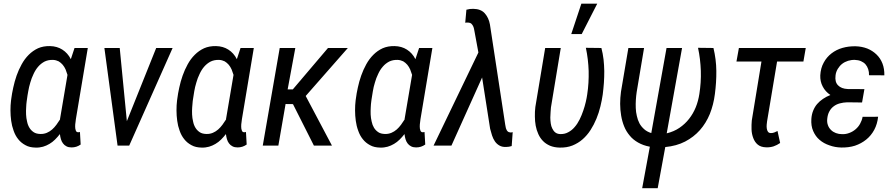

<svg xmlns="http://www.w3.org/2000/svg" viewBox="-20 -788 4849 1039"><path d="M390.6 -143.1 455.1 -528.3H383.3L363.3 -467.8C352.1 -490.2 336.4 -507.3 317.4 -519.5C298.3 -531.7 275.9 -538.1 250.5 -538.6C226.6 -539.1 205.1 -535.2 186 -526.9C167 -518.1 150.4 -506.3 135.7 -491.7C120.6 -476.6 107.9 -459.5 97.2 -439.9C86.4 -420.4 77.1 -399.9 69.8 -378.9C62.5 -357.4 56.2 -335.9 51.8 -314.5C46.9 -293 43.5 -272.9 41 -253.9L39.6 -243.2C37.6 -227.1 36.6 -209.5 36.6 -190.4C36.6 -171.4 38.1 -152.8 40.5 -134.3C43 -115.7 47.4 -97.7 53.7 -80.6C59.6 -63.5 67.9 -47.9 78.6 -34.7C88.9 -21.5 102.1 -10.7 117.7 -2.4C132.8 6.3 151.4 10.3 172.9 10.7C187 11.2 200.7 9.3 212.9 5.9C225.1 2.4 236.8 -2.9 247.6 -9.3C258.3 -15.6 268.6 -23.4 277.8 -32.7C287.1 -42 295.9 -51.8 304.2 -62.5C305.2 -52.7 307.1 -43.5 309.6 -35.2C312 -26.4 315.9 -18.6 320.8 -12.2C325.7 -5.4 332 0 339.8 3.9C347.2 7.8 356.4 9.8 367.2 9.8C376.5 9.8 385.3 8.3 393.1 5.9C400.9 3.4 408.7 -0.5 416.5 -5.9L412.6 -73.7C411.1 -73.2 409.2 -73.2 407.7 -72.8C405.8 -72.3 403.8 -72.3 402.3 -72.3C396 -72.8 392.1 -75.7 390.1 -82C387.7 -88.4 386.7 -95.2 386.7 -103.5C386.7 -111.3 387.2 -119.1 388.7 -127ZM124.5 -240.7 126 -251C127.4 -263.7 129.9 -277.8 132.8 -293.9C135.3 -309.6 139.2 -325.2 144 -341.3C148.4 -357.4 154.3 -372.6 161.6 -387.7C168.5 -402.8 176.8 -416 187 -427.7C196.8 -439 208.5 -448.2 221.7 -455.1C234.9 -461.4 250 -464.4 267.1 -463.9C278.3 -463.4 288.6 -460.4 297.4 -456.1C305.7 -451.2 313 -444.8 319.3 -437.5C325.7 -430.2 330.6 -421.4 335 -412.1C338.9 -402.3 342.3 -392.6 345.2 -382.8L304.7 -143.6L305.2 -142.1C298.8 -132.3 292.5 -122.6 285.6 -113.3C278.3 -103.5 270.5 -94.7 262.2 -87.4C253.4 -79.6 243.7 -73.7 233.4 -69.3C222.7 -64.9 210.9 -62.5 198.2 -63C183.6 -63.5 171.4 -66.4 162.1 -72.8C152.8 -79.1 145 -86.9 139.2 -96.7C133.3 -106.4 128.9 -117.7 126.5 -130.4C123.5 -142.6 121.6 -155.3 121.1 -168.5C120.6 -181.6 120.6 -194.3 121.6 -207C122.1 -219.2 123 -230.5 124.5 -240.7Z M825.2 -528.3 666.5 -132.3 627.9 -528.3H544.9L616.2 0H679.2L914.1 -528.3Z M1289.1 -143.1 1353.5 -528.3H1281.7L1261.7 -467.8C1250.5 -490.2 1234.9 -507.3 1215.8 -519.5C1196.8 -531.7 1174.3 -538.1 1148.9 -538.6C1125 -539.1 1103.5 -535.2 1084.5 -526.9C1065.4 -518.1 1048.8 -506.3 1034.2 -491.7C1019 -476.6 1006.3 -459.5 995.6 -439.9C984.9 -420.4 975.6 -399.9 968.3 -378.9C960.9 -357.4 954.6 -335.9 950.2 -314.5C945.3 -293 941.9 -272.9 939.5 -253.9L938 -243.2C936 -227.1 935.1 -209.5 935.1 -190.4C935.1 -171.4 936.5 -152.8 939 -134.3C941.4 -115.7 945.8 -97.7 952.1 -80.6C958 -63.5 966.3 -47.9 977.1 -34.7C987.3 -21.5 1000.5 -10.7 1016.1 -2.4C1031.2 6.3 1049.8 10.3 1071.3 10.7C1085.4 11.2 1099.1 9.3 1111.3 5.9C1123.5 2.4 1135.3 -2.9 1146 -9.3C1156.7 -15.6 1167 -23.4 1176.3 -32.7C1185.5 -42 1194.3 -51.8 1202.6 -62.5C1203.6 -52.7 1205.6 -43.5 1208 -35.2C1210.4 -26.4 1214.4 -18.6 1219.2 -12.2C1224.1 -5.4 1230.5 0 1238.3 3.9C1245.6 7.8 1254.9 9.8 1265.6 9.8C1274.9 9.8 1283.7 8.3 1291.5 5.9C1299.3 3.4 1307.1 -0.5 1314.9 -5.9L1311 -73.7C1309.6 -73.2 1307.6 -73.2 1306.2 -72.8C1304.2 -72.3 1302.2 -72.3 1300.8 -72.3C1294.4 -72.8 1290.5 -75.7 1288.6 -82C1286.1 -88.4 1285.2 -95.2 1285.2 -103.5C1285.2 -111.3 1285.6 -119.1 1287.1 -127ZM1022.9 -240.7 1024.4 -251C1025.9 -263.7 1028.3 -277.8 1031.2 -293.9C1033.7 -309.6 1037.6 -325.2 1042.5 -341.3C1046.9 -357.4 1052.7 -372.6 1060.1 -387.7C1066.9 -402.8 1075.2 -416 1085.4 -427.7C1095.2 -439 1106.9 -448.2 1120.1 -455.1C1133.3 -461.4 1148.4 -464.4 1165.5 -463.9C1176.8 -463.4 1187 -460.4 1195.8 -456.1C1204.1 -451.2 1211.4 -444.8 1217.8 -437.5C1224.1 -430.2 1229 -421.4 1233.4 -412.1C1237.3 -402.3 1240.7 -392.6 1243.7 -382.8L1203.1 -143.6L1203.6 -142.1C1197.3 -132.3 1190.9 -122.6 1184.1 -113.3C1176.8 -103.5 1168.9 -94.7 1160.6 -87.4C1151.9 -79.6 1142.1 -73.7 1131.8 -69.3C1121.1 -64.9 1109.4 -62.5 1096.7 -63C1082 -63.5 1069.8 -66.4 1060.5 -72.8C1051.3 -79.1 1043.5 -86.9 1037.6 -96.7C1031.7 -106.4 1027.3 -117.7 1024.9 -130.4C1022 -142.6 1020 -155.3 1019.5 -168.5C1019 -181.6 1019 -194.3 1020 -207C1020.5 -219.2 1021.5 -230.5 1022.9 -240.7Z M1525.4 -225.1 1565.4 -224.6 1678.7 0H1776.4L1634.3 -268.6L1862.3 -528.3H1754.9L1564.5 -304.2H1536.6L1578.1 -528.3H1493.7L1401.9 0H1486.3Z M2255.4 -143.1 2319.8 -528.3H2248L2228 -467.8C2216.8 -490.2 2201.2 -507.3 2182.1 -519.5C2163.1 -531.7 2140.6 -538.1 2115.2 -538.6C2091.3 -539.1 2069.8 -535.2 2050.8 -526.9C2031.7 -518.1 2015.1 -506.3 2000.5 -491.7C1985.4 -476.6 1972.7 -459.5 1961.9 -439.9C1951.2 -420.4 1941.9 -399.9 1934.6 -378.9C1927.2 -357.4 1920.9 -335.9 1916.5 -314.5C1911.6 -293 1908.2 -272.9 1905.8 -253.9L1904.3 -243.2C1902.3 -227.1 1901.4 -209.5 1901.4 -190.4C1901.4 -171.4 1902.8 -152.8 1905.3 -134.3C1907.7 -115.7 1912.1 -97.7 1918.5 -80.6C1924.3 -63.5 1932.6 -47.9 1943.4 -34.7C1953.6 -21.5 1966.8 -10.7 1982.4 -2.4C1997.6 6.3 2016.1 10.3 2037.6 10.7C2051.8 11.2 2065.4 9.3 2077.6 5.9C2089.8 2.4 2101.6 -2.9 2112.3 -9.3C2123 -15.6 2133.3 -23.4 2142.6 -32.7C2151.9 -42 2160.6 -51.8 2168.9 -62.5C2169.9 -52.7 2171.9 -43.5 2174.3 -35.2C2176.8 -26.4 2180.7 -18.6 2185.5 -12.2C2190.4 -5.4 2196.8 0 2204.6 3.9C2211.9 7.8 2221.2 9.8 2231.9 9.8C2241.2 9.8 2250 8.3 2257.8 5.9C2265.6 3.4 2273.4 -0.5 2281.2 -5.9L2277.3 -73.7C2275.9 -73.2 2273.9 -73.2 2272.5 -72.8C2270.5 -72.3 2268.6 -72.3 2267.1 -72.3C2260.7 -72.8 2256.8 -75.7 2254.9 -82C2252.4 -88.4 2251.5 -95.2 2251.5 -103.5C2251.5 -111.3 2252 -119.1 2253.4 -127ZM1989.3 -240.7 1990.7 -251C1992.2 -263.7 1994.6 -277.8 1997.6 -293.9C2000 -309.6 2003.9 -325.2 2008.8 -341.3C2013.2 -357.4 2019 -372.6 2026.4 -387.7C2033.2 -402.8 2041.5 -416 2051.8 -427.7C2061.5 -439 2073.2 -448.2 2086.4 -455.1C2099.6 -461.4 2114.7 -464.4 2131.8 -463.9C2143.1 -463.4 2153.3 -460.4 2162.1 -456.1C2170.4 -451.2 2177.7 -444.8 2184.1 -437.5C2190.4 -430.2 2195.3 -421.4 2199.7 -412.1C2203.6 -402.3 2207 -392.6 2210 -382.8L2169.4 -143.6L2169.9 -142.1C2163.6 -132.3 2157.2 -122.6 2150.4 -113.3C2143.1 -103.5 2135.3 -94.7 2127 -87.4C2118.2 -79.6 2108.4 -73.7 2098.1 -69.3C2087.4 -64.9 2075.7 -62.5 2063 -63C2048.3 -63.5 2036.1 -66.4 2026.9 -72.8C2017.6 -79.1 2009.8 -86.9 2003.9 -96.7C1998 -106.4 1993.7 -117.7 1991.2 -130.4C1988.3 -142.6 1986.3 -155.3 1985.8 -168.5C1985.4 -181.6 1985.4 -194.3 1986.3 -207C1986.8 -219.2 1987.8 -230.5 1989.3 -240.7Z M2541.5 -740.2C2535.2 -740.2 2528.8 -739.7 2522.5 -739.3C2516.1 -738.3 2510.3 -736.8 2503.9 -735.4L2497.6 -665C2500.5 -665.5 2503.4 -665.5 2506.8 -666C2510.3 -666 2513.2 -666 2516.1 -665.5C2522.5 -665 2527.3 -663.1 2530.8 -659.7C2534.2 -656.2 2537.1 -652.3 2539.6 -647.9C2542 -643.6 2543.5 -638.2 2544.9 -632.8L2547.9 -617.2L2568.8 -503.9L2326.2 0H2422.9L2588.9 -368.7L2632.3 -91.3C2635.3 -79.1 2638.7 -67.4 2642.6 -55.2C2646.5 -43 2651.9 -32.2 2658.2 -22.9C2664.6 -13.7 2672.9 -5.9 2682.6 -0.5C2692.4 5.4 2704.6 7.8 2719.2 7.3C2724.6 7.3 2729.5 6.8 2734.4 5.9C2739.3 4.9 2744.1 3.9 2749 2.4L2754.4 -72.8L2746.6 -71.3C2744.1 -70.8 2741.2 -71.3 2738.8 -71.8C2733.9 -72.3 2730 -74.2 2727.1 -77.1C2724.1 -80.1 2721.7 -83.5 2720.2 -87.9C2718.3 -91.8 2716.8 -96.2 2716.3 -101.1C2715.3 -105.5 2714.4 -109.9 2713.9 -113.8L2631.3 -655.3C2627 -680.2 2617.2 -700.2 2603 -716.3C2588.9 -731.9 2568.4 -739.7 2541.5 -740.2Z M3211.9 -768.1H3126L3071.3 -603.5H3127.9ZM2961.4 -206.5 3014.6 -528.3H2930.2L2877 -209C2875 -191.9 2874 -174.8 2874.5 -157.7C2874.5 -140.6 2876 -124 2878.9 -107.9C2881.8 -91.8 2886.7 -76.7 2893.1 -62.5C2899.4 -48.3 2907.7 -36.1 2918 -25.4C2928.2 -14.6 2940.9 -6.3 2956.1 0.5C2971.2 6.8 2988.8 10.3 3008.8 10.7C3033.7 11.2 3056.6 7.8 3077.6 -0.5C3098.1 -8.8 3116.7 -20 3132.8 -34.2C3148.9 -48.3 3163.6 -65.4 3175.8 -84.5C3188 -103.5 3198.7 -124 3207.5 -145.5C3216.3 -167 3223.6 -189 3229 -211.9C3234.4 -234.4 3238.8 -255.9 3241.7 -276.9C3244.1 -297.9 3246.6 -318.8 3248 -339.8C3249.5 -360.8 3250 -382.3 3250 -403.3C3249.5 -424.3 3248.5 -445.3 3246.1 -466.3C3243.7 -487.3 3239.7 -507.8 3234.4 -528.3L3150.4 -529.3C3159.2 -487.8 3164.1 -446.3 3165.5 -403.8C3166.5 -361.3 3164.1 -318.8 3157.7 -277.3C3156.2 -265.1 3153.3 -251.5 3149.9 -236.3C3146.5 -220.7 3141.6 -205.1 3136.2 -189C3130.9 -172.9 3124 -156.7 3116.7 -141.6C3108.9 -126 3100.1 -112.3 3089.8 -100.6C3079.6 -88.4 3067.9 -79.1 3054.7 -72.3C3041.5 -64.9 3027.3 -62 3011.2 -62.5C3000.5 -63 2991.7 -65.9 2984.9 -71.3C2978 -76.7 2972.7 -84 2968.8 -92.3C2964.4 -100.6 2961.9 -109.9 2960.4 -120.1C2959 -130.4 2958 -141.1 2958 -151.9C2958 -162.1 2958.5 -172.4 2959.5 -182.1C2960 -191.4 2960.9 -199.7 2961.4 -206.5Z M3587.9 -66.4 3670.9 -528.3H3586.9L3504.4 -67.9C3488.8 -72.8 3476.1 -79.6 3465.8 -88.9C3455.6 -98.1 3446.8 -108.4 3440.4 -120.6C3434.1 -132.8 3429.2 -146 3426.3 -160.2C3422.9 -174.3 3420.9 -188.5 3420.4 -203.6C3419.9 -218.3 3419.9 -232.9 3420.9 -247.6C3421.9 -262.2 3423.3 -276.4 3425.3 -289.6L3465.3 -528.3H3380.4L3340.3 -291C3337.4 -269.5 3335.9 -248 3335.9 -226.1C3335.9 -204.1 3337.9 -183.1 3341.3 -162.6C3344.7 -142.1 3350.1 -122.6 3357.4 -104.5C3364.7 -85.9 3375 -69.3 3387.7 -54.2C3399.9 -39.1 3415 -26.9 3433.1 -16.6C3451.2 -6.3 3472.2 1.5 3496.6 5.9L3455.1 230.5H3539.1L3580.1 7.8C3620.6 3.9 3656.2 -5.9 3687.5 -22C3718.3 -38.1 3745.1 -58.6 3767.6 -84C3789.6 -108.9 3807.6 -138.2 3821.3 -171.4C3834.5 -204.6 3843.8 -240.7 3848.6 -279.3C3854 -320.8 3856.9 -362.3 3856.4 -404.3C3856 -446.3 3850.6 -487.8 3840.8 -528.3L3757.3 -529.3C3766.1 -488.8 3771 -447.3 3772.5 -404.8C3773.9 -362.3 3771 -320.8 3764.6 -279.8C3760.7 -254.9 3754.4 -230.5 3745.1 -207.5C3735.8 -184.6 3723.6 -163.6 3709 -145C3694.3 -126 3676.8 -109.9 3656.7 -96.2C3636.7 -82.5 3613.8 -72.8 3587.9 -66.4Z M4185.1 -455.1H4327.6L4340.3 -528.3H3978.5L3965.3 -455.1H4100.6L4048.3 -136.2C4046.9 -121.1 4046.4 -105 4046.9 -87.9C4047.4 -70.8 4050.8 -55.2 4056.2 -41C4061.5 -26.9 4069.3 -14.6 4080.6 -5.4C4091.8 3.9 4106.9 8.8 4126.5 9.3C4140.6 9.8 4154.3 7.8 4166.5 3.9C4178.7 -0.5 4190.4 -6.3 4201.7 -14.2L4187.5 -79.1C4182.1 -76.2 4176.3 -73.7 4170.4 -71.3C4164.6 -68.8 4158.2 -67.9 4151.9 -67.9C4144.5 -67.9 4139.2 -70.3 4135.7 -75.2C4132.3 -80.1 4130.4 -85.9 4129.4 -92.8C4128.4 -99.1 4128.4 -106 4128.9 -113.3C4129.4 -120.6 4130.4 -126.5 4130.9 -130.9Z M4564.5 -234.4 4645 -233.4 4657.7 -305.7 4567.9 -306.2C4544.4 -307.1 4526.9 -314 4515.1 -326.2C4502.9 -338.4 4498.5 -356 4501.5 -379.9C4502.9 -393.1 4507.3 -404.8 4513.7 -415.5C4520 -425.8 4527.8 -435.1 4537.1 -442.4C4546.4 -449.7 4557.1 -455.1 4569.3 -459C4581.1 -462.4 4593.3 -464.4 4606 -463.9C4618.2 -463.4 4629.4 -461.4 4639.2 -457C4648.9 -452.6 4657.2 -447.3 4663.6 -439.9C4669.9 -432.6 4674.8 -423.8 4678.2 -413.6C4681.6 -403.3 4683.1 -392.6 4682.6 -380.9L4765.6 -380.4C4766.1 -403.8 4762.7 -425.3 4755.4 -444.3C4748 -463.4 4737.3 -479.5 4723.1 -493.2C4709 -506.8 4692.4 -517.6 4673.3 -525.4C4653.8 -532.7 4632.8 -537.1 4609.9 -537.6C4585 -538.1 4561.5 -535.2 4539.1 -528.8C4516.6 -522.5 4496.6 -512.2 4479.5 -499C4462.4 -485.8 4448.2 -469.2 4437.5 -449.2C4426.3 -429.2 4420.4 -406.2 4418.9 -380.4C4418 -358.4 4422.4 -337.9 4432.1 -319.8C4441.4 -301.3 4455.6 -286.1 4473.6 -273.9C4459 -268.1 4445.8 -261.2 4433.6 -252.9C4421.4 -244.6 4410.6 -235.4 4401.9 -225.1C4392.6 -214.4 4385.7 -202.1 4380.4 -189C4375 -175.8 4371.6 -160.6 4370.6 -144C4369.1 -119.6 4372.1 -98.1 4380.4 -79.1C4388.7 -60.1 4399.9 -43.9 4415 -31.2C4430.2 -18.1 4447.8 -8.3 4468.3 -1.5C4488.3 5.9 4509.8 9.8 4532.7 10.3C4558.6 10.7 4583.5 7.8 4606.4 0.5C4629.4 -7.3 4649.4 -18.1 4667.5 -32.7C4685.1 -46.9 4699.7 -64.5 4710.9 -85.4C4722.2 -106.4 4729 -129.9 4731.9 -156.2L4647.9 -155.8C4645.5 -142.1 4640.6 -129.4 4634.3 -118.2C4627.9 -106.4 4619.6 -96.7 4609.9 -88.4C4600.1 -80.1 4588.9 -73.2 4576.7 -68.8C4564.5 -64 4551.3 -61.5 4537.1 -62C4524.9 -62 4513.7 -64 4503.4 -67.9C4493.2 -71.8 4484.4 -77.1 4477.1 -84.5C4469.7 -91.8 4463.9 -100.1 4460.4 -110.4C4456.5 -120.6 4455.1 -131.8 4456.5 -144.5C4458 -159.7 4461.4 -173.3 4467.8 -184.6C4473.6 -195.8 4481.4 -205.1 4491.2 -212.4C4500.5 -219.7 4511.7 -225.1 4524.4 -228.5C4536.6 -231.9 4550.3 -233.9 4564.5 -234.4Z"/></svg>

Font: Roboto Condensed
Style: Italic
Weight: 400
Designer: Google
Version: Version 1.000;PS 001.000;hotconv 1.0.88;makeotf.lib2.5.64775